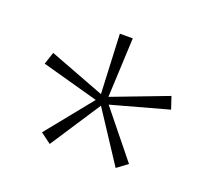

<svg xmlns="http://www.w3.org/2000/svg" viewBox="-73 -809 578 531"><g transform="rotate(20 216.0 -543.5)"><path d="M119 -367 88 -390 197 -525 30 -571 42 -607 205 -545 197 -720H235L227 -545L390 -607L402 -571L235 -525L344 -390L313 -367L216 -515Z"/></g></svg>

Font: REM Medium Thin
Style: Regular
Weight: 250
Version: Version 1.005;gftools[0.9.28]